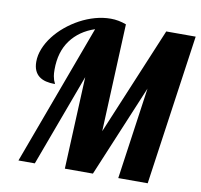

<svg xmlns="http://www.w3.org/2000/svg" viewBox="-82 -837 968 925"><g transform="rotate(10 402.0 -375.0)"><path d="M555.2 0 619.1 -449.2 431.2 0H293.9L314 -451.2L147 0H66.9L320.8 -687Q246.1 -662.1 204.1 -605.2Q162.1 -548.3 162.1 -461.9Q162.1 -441.9 164.3 -429.9Q166.5 -418 168.9 -410.9Q171.4 -403.8 173.6 -400.1Q175.8 -396.5 175.8 -393.1Q151.4 -393.1 131.6 -397.9Q111.8 -402.8 97.9 -413.6Q84 -424.3 76.4 -441.7Q68.8 -459 68.8 -483.9Q68.8 -515.6 81.8 -547.9Q94.7 -580.1 117.4 -609.6Q140.1 -639.2 170.9 -664.8Q201.7 -690.4 237.1 -709.5Q272.5 -728.5 310.8 -739.3Q349.1 -750 387.2 -750Q424.8 -750 462.9 -735.8L439.9 -209L660.2 -735.8H804.2L699.2 0Z"/></g></svg>

Font: Lobster
Style: Regular
Weight: 400
Designer: Pablo Impallari
Foundry: Pablo Impallari
Version: Version 1.007; ttfautohint (v1.1) -l 8 -r 50 -G 50 -x 14 -D 